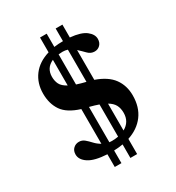

<svg xmlns="http://www.w3.org/2000/svg" viewBox="-202 -891 1020 1111"><g transform="rotate(-30 307.5 -335.5)"><path d="M236 97.5V12.5Q153 8 114.2 -17.5Q75.5 -43 75.5 -78Q75.5 -103 91 -117.8Q106.5 -132.5 128.5 -132.5Q149.5 -132.5 165.2 -119.2Q181 -106 197.2 -88.2Q213.5 -70.5 236 -57.5V-289.5Q153.5 -315 121.2 -362.2Q89 -409.5 89 -477Q89 -546.5 126.8 -596.8Q164.5 -647 236 -668.5V-767.5H280.5V-679Q310 -683 340.5 -683V-767.5H385.5V-681.5Q457 -675 489.5 -649.8Q522 -624.5 522 -594Q522 -569 507 -554Q492 -539 470.5 -539Q444.5 -539 425.8 -558.5Q407 -578 385.5 -597.5V-398.5Q464 -371 498.8 -323Q533.5 -275 533.5 -210Q533.5 -131.5 494.5 -79.2Q455.5 -27 385.5 -4V97.5H340.5V7Q312 12 280.5 13V97.5ZM308 -631Q293.5 -631 280.5 -629.5V-428Q307 -419 340.5 -411V-626Q325 -631 308 -631ZM182 -535.5Q182 -508 192.5 -486.5Q203 -465 236 -447V-618.5Q182 -594.5 182 -535.5ZM297.5 -41Q320.5 -41 340.5 -45V-260Q315.5 -269 280.5 -278V-42Q288.5 -41 297.5 -41ZM437.5 -148.5Q437.5 -179 425.8 -201Q414 -223 385.5 -239.5V-60Q437.5 -88.5 437.5 -148.5Z"/></g></svg>

Font: Newsreader 16pt
Style: Bold
Weight: 700
Designer: Hugues Gentile
Foundry: Production Type
Version: Version 1.003; ttfautohint (v1.8.3)